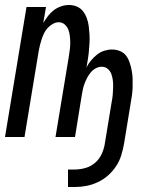

<svg xmlns="http://www.w3.org/2000/svg" viewBox="-20 -548 634 768"><path d="M252 200V130H280Q300 130 321.5 124Q343 118 360 103.5Q377 89 386.5 68.5Q396 48 399 28L427 -142Q430 -156 431 -170Q432 -184 432.5 -198Q433 -212 431.5 -225.5Q430 -239 425.5 -251.5Q421 -264 411 -272.5Q401 -281 387 -281Q375 -281 363.5 -275Q352 -269 343.5 -259Q335 -249 329 -237.5Q323 -226 318.5 -214.5Q314 -203 311.5 -191Q309 -179 307 -167L280 0H202L255 -320Q257 -334 259 -348Q261 -362 261 -375.5Q261 -389 259.5 -403Q258 -417 253.5 -429Q249 -441 239 -450Q229 -459 215 -459Q203 -459 191.5 -452.5Q180 -446 171 -436.5Q162 -427 156.5 -415.5Q151 -404 147 -392Q143 -380 140 -368.5Q137 -357 135 -345L78 0H0L86 -520H164L153 -456Q162 -471 172 -484Q182 -497 195 -507Q208 -517 224 -522.5Q240 -528 256 -528Q273 -528 288 -521.5Q303 -515 312.5 -502.5Q322 -490 327.5 -474.5Q333 -459 335 -443Q337 -427 338 -410Q339 -393 338 -376.5Q337 -360 335.5 -343Q334 -326 331 -308L326 -278Q333 -293 344 -306Q355 -319 368 -329.5Q381 -340 397 -345Q413 -350 428 -350Q445 -350 460.5 -343.5Q476 -337 485 -324.5Q494 -312 499 -296.5Q504 -281 507 -265Q510 -249 510.5 -232.5Q511 -216 510.5 -199Q510 -182 507.5 -165Q505 -148 502 -131L476 28Q472 50 465 73Q458 96 444.5 116.5Q431 137 412.5 153.5Q394 170 371.5 180.5Q349 191 326 195.5Q303 200 280 200Z"/></svg>

Font: Iosevka QP
Style: Italic
Weight: 400
Italic angle: -9°
Designer: Belleve Invis
Foundry: Belleve Invis
Version: Version 20.0.0; ttfautohint (v1.8.4)